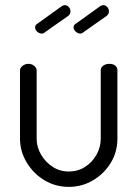

<svg xmlns="http://www.w3.org/2000/svg" viewBox="-20 -722 536 749"><path d="M249 7Q196 7 153 -19Q110 -45 84 -88.5Q58 -132 58 -181V-448Q58 -457 68 -465Q78 -473 91 -473Q104 -473 113.5 -465Q123 -457 123 -448V-181Q123 -148 140 -119Q157 -90 185 -71.5Q213 -53 248 -53Q284 -53 312 -71Q340 -89 356.5 -118.5Q373 -148 373 -181V-449Q373 -459 383 -466Q393 -473 406 -473Q421 -473 429.5 -466Q438 -459 438 -449V-181Q438 -130 412.5 -87.5Q387 -45 343.5 -19Q300 7 249 7ZM293 -591Q284 -591 275.5 -598.5Q267 -606 267 -615Q267 -624 275 -629L371 -698Q374 -700 377 -701Q380 -702 382 -702Q392 -702 398.5 -694.5Q405 -687 405 -678Q405 -667 396 -660L305 -596Q300 -591 293 -591ZM143 -591Q133 -591 125 -598.5Q117 -606 117 -615Q117 -624 125 -629L221 -698Q224 -700 227 -701Q230 -702 232 -702Q242 -702 248.5 -694.5Q255 -687 255 -678Q255 -667 246 -660L155 -596Q150 -591 143 -591Z"/></svg>

Font: Dosis ExtraLight
Style: Regular
Weight: 400
Version: Version 3.001; ttfautohint (v1.8.2)